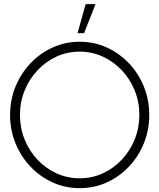

<svg xmlns="http://www.w3.org/2000/svg" viewBox="-20 -920 790 952"><path d="M375 13Q304 13 241.5 -15.2Q179 -43.5 131.5 -93.5Q84 -143.5 57 -209.2Q30 -275 30 -350Q30 -425 57 -490.8Q84 -556.5 131.5 -606.5Q179 -656.5 241.5 -684.8Q304 -713 375 -713Q446.5 -713 509 -684.8Q571.5 -656.5 619 -606.5Q666.5 -556.5 693.2 -490.8Q720 -425 720 -350Q720 -275 693.2 -209.2Q666.5 -143.5 619 -93.5Q571.5 -43.5 509 -15.2Q446.5 13 375 13ZM375 -36Q437 -36 490.8 -61Q544.5 -86 585 -129.5Q625.5 -173 648.2 -229.8Q671 -286.5 671 -350Q671 -414.5 648 -471.2Q625 -528 584.2 -571.2Q543.5 -614.5 489.8 -639.2Q436 -664 375 -664Q313 -664 259.2 -639Q205.5 -614 165 -570.5Q124.5 -527 101.8 -470.5Q79 -414 79 -350Q79 -285.5 102 -228.5Q125 -171.5 165.8 -128.2Q206.5 -85 260.2 -60.5Q314 -36 375 -36ZM364.5 -755.5 404.5 -899.5H453.5L397 -755.5Z"/></svg>

Font: Urbanist ExtraLight
Style: Regular
Weight: 200
Designer: Corey Hu
Foundry: Corey Hu
Version: Version 1.330; ttfautohint (v1.8.4.7-5d5b)